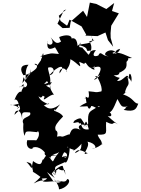

<svg xmlns="http://www.w3.org/2000/svg" viewBox="-20 -1160 1088 1483"><path d="M460 15C520 12 497 77 474 51C504 53 507 33 458 54C469 15 485 9 511 -40C509 -56 471 -24 552 -2C528 7 563 12 624 -67C587 -43 639 -10 558 23C587 -32 648 31 662 21C590 54 684 -25 655 -66C728 -52 732 -3 689 -15C737 -7 792 -74 767 -43C768 -92 728 -83 731 -160V-120C825 -116 793 -137 800 -219C880 -177 836 -236 891 -199C811 -254 792 -295 791 -274C849 -241 856 -281 808 -308C833 -269 854 -315 887 -395C920 -336 916 -330 967 -338C916 -314 981 -346 935 -311C1028 -291 1033 -324 1048 -359C1011 -362 1014 -403 931 -431C993 -473 919 -431 943 -438C962 -526 989 -479 962 -574C940 -576 989 -560 993 -528C1007 -564 975 -636 974 -547C967 -618 935 -527 884 -535C923 -577 901 -544 858 -580C924 -570 906 -633 862 -581C958 -619 960 -634 957 -682C1012 -737 876 -699 1000 -712C929 -741 897 -767 843 -741C889 -738 851 -770 908 -783C884 -718 815 -756 872 -758C829 -799 751 -733 818 -726C767 -724 760 -775 739 -731C705 -718 687 -732 721 -773C675 -773 687 -755 680 -770C618 -757 695 -788 584 -813C626 -824 676 -819 716 -856C660 -817 702 -832 688 -887C687 -821 755 -865 666 -839C666 -851 720 -783 649 -721C681 -730 670 -728 615 -792C597 -799 651 -783 591 -797C609 -850 614 -836 579 -805C572 -901 516 -855 490 -842C558 -836 549 -918 437 -874C454 -813 495 -792 513 -885C421 -814 424 -810 371 -872C421 -798 329 -804 348 -844C334 -751 387 -785 432 -809C365 -833 377 -850 435 -743C363 -749 388 -753 291 -726C330 -708 313 -789 304 -716C281 -672 325 -735 267 -653C274 -671 220 -673 266 -654C265 -637 272 -633 197 -584C205 -575 228 -620 153 -518C166 -595 164 -555 177 -525C181 -570 170 -622 200 -660C136 -661 132 -622 161 -579C161 -579 233 -585 215 -626C237 -591 175 -568 176 -528C215 -505 156 -455 162 -512C125 -467 109 -496 169 -494C137 -462 144 -427 139 -412C167 -461 122 -479 90 -382C101 -412 134 -364 120 -342C117 -293 102 -336 132 -325C59 -375 17 -331 120 -357C152 -311 129 -314 92 -273C99 -329 156 -311 150 -221C155 -288 132 -299 212 -291C231 -250 135 -263 160 -205C163 -213 152 -153 170 -111C181 -148 169 -150 268 -139C271 -165 307 -115 245 -60C306 -70 280 -80 190 -77C175 -18 219 -3 233 -13C219 -19 273 -46 326 17C317 53 364 41 374 68C320 21 376 52 437 15C370 94 405 104 366 62C378 61 354 35 424 41C348 28 349 16 316 72C296 64 320 146 235 84C216 162 240 147 184 90C231 105 219 97 236 166C216 166 221 149 310 220C296 174 330 182 240 257C339 204 325 265 301 218C287 225 394 201 310 239C328 256 447 222 463 253C460 224 418 282 400 224C464 314 412 306 455 298C513 277 530 225 499 223C480 267 440 219 395 244L343 169C436 238 399 221 380 180C415 135 468 110 465 125C492 199 486 215 481 152C444 168 410 125 434 140C435 149 357 181 416 191C361 173 438 130 407 185C403 112 395 134 482 92C489 108 516 73 519 -28C433 12 488 -53 431 -25C420 -62 507 -100 402 -55L460 23ZM325 -413C295 -355 371 -439 397 -428C361 -476 358 -510 382 -522C351 -533 290 -483 343 -534C380 -480 383 -468 335 -499C403 -504 347 -610 351 -637C404 -656 410 -587 360 -578C430 -658 495 -668 440 -593C433 -627 478 -654 499 -603C475 -622 522 -628 524 -703C585 -671 616 -611 591 -683C675 -647 608 -675 642 -675C691 -599 707 -648 733 -684C673 -617 746 -611 681 -631C733 -650 794 -666 729 -562C692 -574 728 -564 753 -580C719 -536 683 -535 731 -565C713 -599 779 -490 763 -454C706 -443 740 -449 664 -455C675 -385 656 -409 629 -401C629 -401 685 -398 641 -413C653 -311 673 -300 688 -350C732 -331 758 -348 767 -319C774 -369 731 -297 731 -362C716 -385 667 -386 594 -337C694 -337 678 -352 721 -327C671 -295 656 -300 661 -205C628 -174 628 -226 628 -178C646 -245 647 -226 666 -161C590 -149 619 -228 591 -205C592 -237 518 -182 560 -234C548 -218 578 -250 605 -245C659 -171 645 -169 646 -189C602 -215 561 -175 613 -151C514 -208 527 -102 510 -122C433 -89 479 -115 420 -105C443 -180 358 -153 419 -115C418 -170 371 -163 467 -260C444 -302 373 -300 405 -316C416 -309 378 -274 444 -354C337 -274 330 -373 302 -337C379 -375 363 -361 346 -351C358 -363 289 -370 278 -418C307 -379 335 -453 282 -489C333 -485 280 -507 205 -497L294 -425L312 -420ZM434 -1038 448 -998 497 -962 502 -969 517 -1008 610 -956 646 -892 639 -885 733 -881 810 -916 783 -944 814 -850 854 -799 835 -867 834 -904 839 -961 898 -1057 845 -1075 862 -1137 801 -1090 725 -1129 674 -1140 652 -1029 622 -1077 526 -993 518 -945 463 -943 424 -977 474 -1080 492 -1087Z"/></svg>

Font: Hussar Lance
Style: ExBdObl
Weight: 700
Foundry: Cannot Into Space Fonts, PlusOne Fonts
Version: Version 2.270